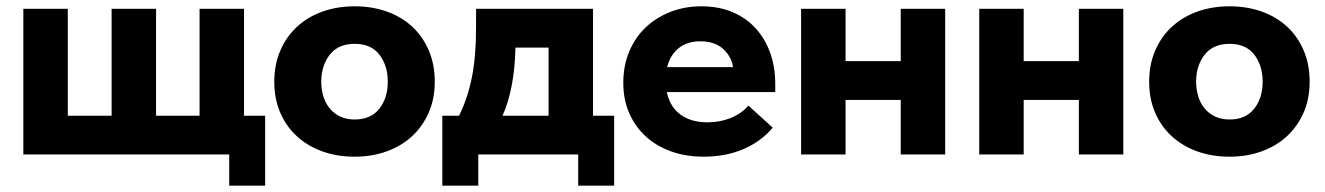

<svg xmlns="http://www.w3.org/2000/svg" viewBox="-20 -490 4202 609"><path d="M707 0H54V-462H195V-123H334V-462H475V-123H613V-462H754V-123H821V99H707Z M1105 7Q1049 7 1002 -10Q955 -27 921 -58.5Q887 -90 868.5 -133.5Q850 -177 850 -231Q850 -286 869.5 -330.5Q889 -375 923 -406Q957 -437 1003.5 -453.5Q1050 -470 1105 -470Q1161 -470 1208 -453Q1255 -436 1288.5 -404.5Q1322 -373 1340.5 -329Q1359 -285 1359 -231Q1359 -176 1339.5 -132Q1320 -88 1286 -57Q1252 -26 1205.5 -9.5Q1159 7 1105 7ZM1105 -111Q1156 -111 1183 -145Q1210 -179 1210 -231Q1210 -282 1183.5 -316.5Q1157 -351 1105 -351Q1053 -351 1026 -316.5Q999 -282 999 -231Q999 -207 1005.5 -185Q1012 -163 1025.5 -146.5Q1039 -130 1059 -120.5Q1079 -111 1105 -111Z M1383 -123H1436Q1463 -177 1476.5 -243.5Q1490 -310 1490 -401V-462H1861V-123H1928V99H1814V0H1497V99H1383ZM1615 -339Q1612 -208 1574 -123H1720V-339Z M2212 7Q2155 7 2108 -10Q2061 -27 2027.5 -58Q1994 -89 1975.5 -132Q1957 -175 1957 -227Q1957 -282 1976 -327Q1995 -372 2028.5 -403.5Q2062 -435 2107 -452.5Q2152 -470 2205 -470Q2260 -470 2303.5 -451.5Q2347 -433 2377 -400Q2407 -367 2423 -322Q2439 -277 2439 -224V-198H2095Q2105 -151 2138.5 -126.5Q2172 -102 2224 -102Q2263 -102 2297 -115.5Q2331 -129 2354 -155L2431 -85Q2394 -41 2338 -17Q2282 7 2212 7ZM2201 -359Q2160 -359 2133 -337.5Q2106 -316 2096 -277H2305Q2300 -311 2273.5 -335Q2247 -359 2201 -359Z M2837 -173H2662V0H2521V-462H2662V-296H2837V-462H2978V0H2837Z M3402 -173H3227V0H3086V-462H3227V-296H3402V-462H3543V0H3402Z M3880 7Q3824 7 3777 -10Q3730 -27 3696 -58.5Q3662 -90 3643.5 -133.5Q3625 -177 3625 -231Q3625 -286 3644.5 -330.5Q3664 -375 3698 -406Q3732 -437 3778.5 -453.5Q3825 -470 3880 -470Q3936 -470 3983 -453Q4030 -436 4063.5 -404.5Q4097 -373 4115.5 -329Q4134 -285 4134 -231Q4134 -176 4114.5 -132Q4095 -88 4061 -57Q4027 -26 3980.5 -9.5Q3934 7 3880 7ZM3880 -111Q3931 -111 3958 -145Q3985 -179 3985 -231Q3985 -282 3958.5 -316.5Q3932 -351 3880 -351Q3828 -351 3801 -316.5Q3774 -282 3774 -231Q3774 -207 3780.5 -185Q3787 -163 3800.5 -146.5Q3814 -130 3834 -120.5Q3854 -111 3880 -111Z"/></svg>

Font: Tilda Sans Extra Bold
Style: Regular
Weight: 800
Designer: ParaType Ltd
Foundry: ParaType Ltd
Version: Version 1.009